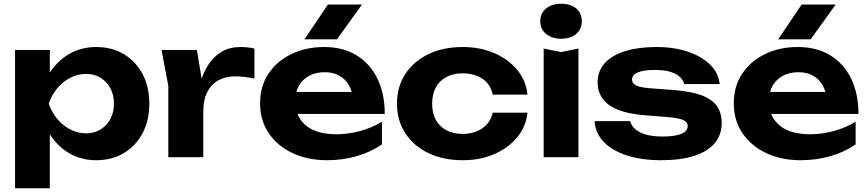

<svg xmlns="http://www.w3.org/2000/svg" viewBox="-20 -836 4618 1021"><path d="M60 -570H245V-398L238 -374V-226L245 -182V165H60ZM184 -285Q199 -377 241 -444Q283 -511 347.5 -548.5Q412 -586 491 -586Q575 -586 638.5 -548Q702 -510 738 -442.5Q774 -375 774 -285Q774 -195 738 -127.5Q702 -60 638.5 -22Q575 16 491 16Q411 16 347.5 -21.5Q284 -59 242 -126.5Q200 -194 184 -285ZM586 -285Q586 -331 567 -366.5Q548 -402 514.5 -422.5Q481 -443 438 -443Q394 -443 354 -422.5Q314 -402 284.5 -366.5Q255 -331 239 -285Q255 -239 284.5 -203.5Q314 -168 354 -147.5Q394 -127 438 -127Q481 -127 514.5 -147.5Q548 -168 567 -203.5Q586 -239 586 -285Z M839 -570H1027L1061 -365V0H875V-380ZM1333 -578V-418Q1306 -424 1279.5 -427Q1253 -430 1231 -430Q1183 -430 1144.5 -410.5Q1106 -391 1083.5 -349Q1061 -307 1061 -240L1024 -286Q1031 -347 1047 -401Q1063 -455 1091 -496.5Q1119 -538 1160.5 -562Q1202 -586 1261 -586Q1278 -586 1297 -584Q1316 -582 1333 -578Z M1718 16Q1616 16 1535.5 -22Q1455 -60 1409 -128Q1363 -196 1363 -287Q1363 -376 1407 -443Q1451 -510 1528.5 -548Q1606 -586 1704 -586Q1804 -586 1876 -542Q1948 -498 1987 -418Q2026 -338 2026 -230H1512V-347H1924L1857 -305Q1854 -352 1834.5 -384.5Q1815 -417 1783 -434.5Q1751 -452 1707 -452Q1659 -452 1624 -433Q1589 -414 1569.5 -380Q1550 -346 1550 -301Q1550 -244 1575.5 -204Q1601 -164 1649.5 -143Q1698 -122 1768 -122Q1832 -122 1896 -139.5Q1960 -157 2011 -189V-68Q1953 -28 1878.5 -6Q1804 16 1718 16ZM1724 -812H1905L1772 -627H1599Z M2785 -237Q2777 -162 2729.5 -105Q2682 -48 2607.5 -16Q2533 16 2440 16Q2337 16 2258 -22Q2179 -60 2135 -128Q2091 -196 2091 -285Q2091 -374 2135 -442Q2179 -510 2258 -548Q2337 -586 2440 -586Q2533 -586 2607.5 -554Q2682 -522 2729.5 -465.5Q2777 -409 2785 -333H2600Q2589 -388 2545.5 -417Q2502 -446 2440 -446Q2391 -446 2354.5 -427Q2318 -408 2298 -372Q2278 -336 2278 -285Q2278 -234 2298 -198Q2318 -162 2354.5 -143Q2391 -124 2440 -124Q2503 -124 2546 -154.5Q2589 -185 2600 -237Z M2871 -578 2963 -559 3056 -578V0H2871ZM2964 -630Q2915 -630 2884 -655.5Q2853 -681 2853 -723Q2853 -766 2884 -791Q2915 -816 2964 -816Q3014 -816 3044 -791Q3074 -766 3074 -723Q3074 -681 3044 -655.5Q3014 -630 2964 -630Z M3818 -183Q3818 -119 3780.5 -74.5Q3743 -30 3671 -7Q3599 16 3496 16Q3391 16 3312 -10Q3233 -36 3189 -83Q3145 -130 3142 -192H3331Q3337 -167 3359.5 -148Q3382 -129 3418 -119.5Q3454 -110 3503 -110Q3569 -110 3603 -124Q3637 -138 3637 -166Q3637 -187 3612.5 -198Q3588 -209 3525 -214L3421 -222Q3323 -229 3265 -253Q3207 -277 3182.5 -314Q3158 -351 3158 -397Q3158 -460 3197.5 -502Q3237 -544 3307 -565Q3377 -586 3471 -586Q3565 -586 3638.5 -561Q3712 -536 3756.5 -492Q3801 -448 3807 -389H3618Q3614 -409 3596.5 -426Q3579 -443 3546.5 -453.5Q3514 -464 3462 -464Q3403 -464 3372 -451Q3341 -438 3341 -413Q3341 -394 3360 -383Q3379 -372 3432 -367L3567 -357Q3663 -349 3717.5 -326.5Q3772 -304 3795 -268Q3818 -232 3818 -183Z M4237 16Q4135 16 4054.5 -22Q3974 -60 3928 -128Q3882 -196 3882 -287Q3882 -376 3926 -443Q3970 -510 4047.5 -548Q4125 -586 4223 -586Q4323 -586 4395 -542Q4467 -498 4506 -418Q4545 -338 4545 -230H4031V-347H4443L4376 -305Q4373 -352 4353.5 -384.5Q4334 -417 4302 -434.5Q4270 -452 4226 -452Q4178 -452 4143 -433Q4108 -414 4088.5 -380Q4069 -346 4069 -301Q4069 -244 4094.5 -204Q4120 -164 4168.5 -143Q4217 -122 4287 -122Q4351 -122 4415 -139.5Q4479 -157 4530 -189V-68Q4472 -28 4397.5 -6Q4323 16 4237 16ZM4243 -812H4424L4291 -627H4118Z"/></svg>

Font: Unbounded SemiBold
Style: Regular
Weight: 600
Designer: Luke Prowse, Jean-Baptiste Morizot, Fátima Lázaro, Florian Runge
Foundry: NaN
Version: Version 1.700